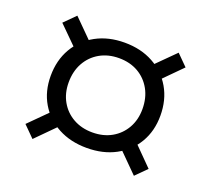

<svg xmlns="http://www.w3.org/2000/svg" viewBox="-96 -717 844 768"><g transform="rotate(20 326.0 -333.5)"><path d="M326 -112Q257 -112 204.2 -140.2Q151.5 -168.5 122 -218.5Q92.5 -268.5 92.5 -334Q92.5 -400.5 122 -451.5Q151.5 -502.5 204.2 -531.2Q257 -560 326 -560Q395.5 -560 448 -531.2Q500.5 -502.5 530 -451.5Q559.5 -400.5 559.5 -334Q559.5 -268.5 530 -218.5Q500.5 -168.5 448 -140.2Q395.5 -112 326 -112ZM326 -178Q372.5 -178 407.8 -198Q443 -218 463 -253.2Q483 -288.5 483 -334Q483 -381.5 463 -417.5Q443 -453.5 407.8 -473.8Q372.5 -494 326 -494Q280 -494 244.5 -473.8Q209 -453.5 189 -417.5Q169 -381.5 169 -334Q169 -288.5 189 -253.2Q209 -218 244.5 -198Q280 -178 326 -178ZM180 -235 226.5 -188.5 110.5 -71.5 63.5 -118.5ZM542 -596 588 -550 472.5 -433.5 426 -480.5ZM227 -480 180.5 -433.5 63.5 -549.5 110.5 -596.5ZM588 -118 542 -72 425.5 -188.5 472 -235Z"/></g></svg>

Font: Hepta Slab ExtraLight
Style: Regular
Weight: 400
Version: Version 1.102